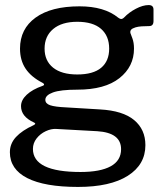

<svg xmlns="http://www.w3.org/2000/svg" viewBox="-20 -563 651 758"><path d="M586 -525V-480Q586 -460 569 -460Q553 -460 539 -459Q525 -458 515 -455Q502 -451 497.5 -445.5Q493 -440 495 -432Q496 -429 502.5 -412Q509 -395 509 -371Q509 -300 451.5 -254.5Q394 -209 285 -209Q219 -209 189 -198Q159 -187 159 -169Q159 -154 178 -147.5Q197 -141 242 -139L375 -131Q465 -126 509.5 -89Q554 -52 554 10Q554 87 484.5 131Q415 175 288 175Q156 175 87.5 140Q19 105 19 38Q19 4 43 -22Q67 -48 113 -69Q125 -75 113 -80Q63 -103 63 -144Q63 -168 85.5 -189Q108 -210 148 -224Q154 -226 154 -229Q154 -233 148 -236Q103 -259 81 -292Q59 -325 59 -371Q59 -449 120.5 -493.5Q182 -538 294 -538Q392 -538 447 -493Q454 -488 458 -488Q464 -488 470 -494Q489 -514 516.5 -528.5Q544 -543 567 -543Q586 -543 586 -525ZM411 -371Q411 -421 379 -449Q347 -477 285 -477Q224 -477 190 -448.5Q156 -420 156 -371Q156 -323 189.5 -296Q223 -269 285 -269Q348 -269 379.5 -295.5Q411 -322 411 -371ZM201 -54Q182 -55 160.5 -45Q139 -35 124.5 -16.5Q110 2 110 25Q110 116 298 116Q376 116 417 93.5Q458 71 458 26Q458 -39 364 -45Z"/></svg>

Font: Libre Franklin Medium
Style: Regular
Weight: 500
Designer: Pablo Impallari, Rodrigo Fuenzalida
Foundry: Impallari Type
Version: Version 1.002; ttfautohint (v1.5)